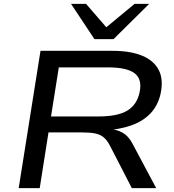

<svg xmlns="http://www.w3.org/2000/svg" viewBox="-20 -966 896 986"><path d="M76 0 188 -705H557Q650 -705 710 -680Q770 -655 795 -607Q820 -559 805 -486Q792 -426 754 -385Q716 -344 654 -322Q592 -300 510 -296L517 -304H542Q581 -301 610.5 -284Q640 -267 660 -229L782 0H657L543 -221Q529 -247 512 -261Q495 -275 469.5 -280.5Q444 -286 402 -286H229L184 0ZM242 -368H486Q585 -368 634.5 -398.5Q684 -429 697 -493Q711 -559 671.5 -589.5Q632 -620 533 -620H282ZM465 -765 345 -946H422L526 -826L671 -946H746L563 -765Z"/></svg>

Font: Nunito Sans 10pt Expanded Medium
Style: Italic
Weight: 500
Width: 7
Italic angle: -9°
Designer: Vernon Adams
Foundry: Vernon Adams
Version: Version 3.101;gftools[0.9.27]